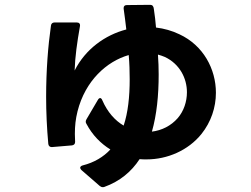

<svg xmlns="http://www.w3.org/2000/svg" viewBox="-20 -703 1040 795"><path d="M194 -94H195L278 -101C286 -102 291 -107 291 -115V-116L290 -148C290 -182 293 -210 301 -242C333 -369 422 -449 513 -475C516 -440 517 -407 517 -375C517 -302 510 -237 492 -183C456 -204 425 -239 404 -287C402 -293 398 -297 395 -297C391 -297 388 -294 385 -289L338 -209C336 -206 335 -202 335 -199C335 -196 336 -193 338 -190C363 -143 397 -109 437 -84C408 -53 370 -30 322 -18C315 -16 312 -12 312 -8C312 -6 314 -2 317 1L393 67C397 70 401 72 405 72C407 72 410 72 412 71C476 48 524 8 558 -44C568 -43 577 -43 587 -43C673 -43 759 -80 814 -148C854 -198 874 -258 874 -319C874 -417 822 -515 723 -561C692 -576 659 -585 626 -589C624 -614 621 -640 617 -666C616 -677 611 -683 602 -683L505 -682C496 -682 492 -677 492 -670V-667C496 -637 500 -609 503 -581C415 -558 334 -500 289 -411C291 -469 299 -526 311 -594C313 -604 308 -610 298 -610H206C197 -610 192 -605 191 -597C179 -513 171 -412 171 -302C171 -239 174 -173 180 -107C181 -99 186 -94 194 -94ZM609 -158C629 -228 637 -308 637 -395C637 -422 636 -449 634 -477C644 -474 654 -471 663 -467C724 -438 754 -379 754 -321C754 -282 741 -243 716 -214C688 -182 650 -163 609 -158Z"/></svg>

Font: LINE Seed JP_OTF Bold
Style: Regular
Weight: 700
Designer: LINE & Fontrix & Fontworks
Version: Version 1.009